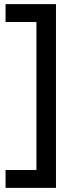

<svg xmlns="http://www.w3.org/2000/svg" viewBox="-20 -727 365 933"><path d="M252 186H7V99H157V-620H7V-707H252Z"/></svg>

Font: Hind Siliguri Medium
Style: Regular
Weight: 500
Designer: Jyotish Sonowal
Foundry: Indian Type Foundry
Version: Version 1.001;PS 1.0;hotconv 1.0.86;makeotf.lib2.5.63406; tt